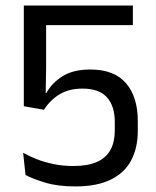

<svg xmlns="http://www.w3.org/2000/svg" viewBox="-20 -659 561 690"><path d="M250.8 11Q187.9 11 142.5 -2.7Q97.2 -16.3 71.7 -30.2L63.1 -110Q84.9 -97.7 112.6 -86.8Q140.3 -76 173.2 -69.2Q206.1 -62.4 243.7 -62.4Q296.2 -62.4 329 -77.3Q361.8 -92.2 377.2 -120.8Q392.5 -149.3 392.5 -189.6V-221.1Q392.5 -277.5 364.4 -309.1Q336.3 -340.6 276.5 -340.6Q228.5 -340.6 194.6 -320.4Q160.7 -300.1 137.9 -264.5L65.6 -277.2V-639H457.5V-568.6H145.7V-415.5L144.2 -324.2L146.5 -324.7Q166.7 -361.2 205 -385.2Q243.4 -409.2 304.3 -409.2Q390.5 -409.2 432.8 -360Q475.2 -310.8 475.2 -223.7V-188.7Q475.2 -127.5 451.4 -82.6Q427.6 -37.7 377.9 -13.4Q328.3 11 250.8 11Z"/></svg>

Font: Anek Tamil Medium
Style: Regular
Weight: 500
Designer: Aadarsh Rajan (Tamil), Yesha Goshar (Latin)
Foundry: Ek Type
Version: Version 1.003